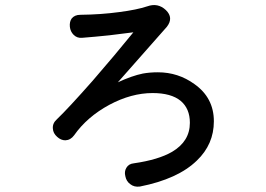

<svg xmlns="http://www.w3.org/2000/svg" viewBox="-20 -759 1040 750"><path d="M293.9 -701.2Q271.5 -701.2 259.8 -686.5Q251 -673.8 252.9 -654.3Q254.9 -635.7 267.6 -623Q281.2 -609.4 300.8 -611.3Q350.6 -615.2 407.2 -621.1Q458 -627 501 -632.8Q429.7 -544.9 341.8 -443.4Q246.1 -335 202.1 -293Q184.6 -277.3 186.5 -256.8Q187.5 -238.3 203.1 -224.6Q217.8 -210.9 235.4 -210.9Q255.9 -211.9 269.5 -230.5Q320.3 -302.7 407.2 -349.6Q493.2 -395.5 576.2 -395.5Q648.4 -395.5 685.5 -365.2Q721.7 -335 721.7 -279.3Q721.7 -207 652.3 -166Q598.6 -134.8 502.9 -121.1Q482.4 -119.1 473.6 -103.5Q464.8 -88.9 469.7 -70.3Q473.6 -50.8 488.3 -40Q503.9 -27.3 526.4 -30.3Q674.8 -59.6 749 -131.8Q815.4 -195.3 815.4 -285.2Q815.4 -377 739.3 -430.7Q675.8 -476.6 596.7 -476.6Q565.4 -476.6 538.1 -471.7Q495.1 -462.9 440.4 -437.5L631.8 -654.3Q659.2 -689.5 627.9 -719.7Q596.7 -749 555.7 -734.4Q514.6 -720.7 446.3 -711.9Q375 -702.1 293.9 -701.2Z"/></svg>

Font: Gungsuh
Style: Regular
Weight: 400
Version: Version 2.21